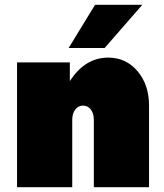

<svg xmlns="http://www.w3.org/2000/svg" viewBox="-20 -780 682 800"><path d="M431 -540Q505 -540 553 -483.5Q601 -427 601 -340V0H371V-280Q371 -307 358.5 -323.5Q346 -340 326 -340Q306 -340 293.5 -323.5Q281 -307 281 -280V0H51V-520H271V-442Q334 -540 431 -540ZM376 -760H573L416 -580H266Z"/></svg>

Font: Metropolitano Black
Style: Regular
Weight: 900
Designer: Fonts by Alex Slobzheninov & Chris M. Simpson / Changes by Cristiano Sobral
Foundry: Fonts by Alex Slobzheninov & Chris M. Simpson / Changes by Cristiano Sobral
Version: Version 1.00;August 30, 2020;FontCreator 13.0.0.2681 64-bit